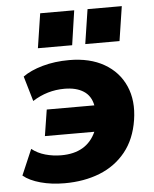

<svg xmlns="http://www.w3.org/2000/svg" viewBox="-53 -777 667 832"><g transform="rotate(-5 280.5 -360.5)"><path d="M195 11Q138 11 90.5 -2Q43 -15 15 -38L63 -150Q88 -130 121.5 -120.5Q155 -111 191 -111Q302 -111 342 -200H127L145 -314H352Q344 -356 312 -376.5Q280 -397 229 -397Q154 -397 90 -356L58 -465Q91 -489 144 -504Q197 -519 260 -519Q350 -519 412.5 -483Q475 -447 503 -383Q531 -319 518 -236Q505 -153 460.5 -98Q416 -43 348 -16Q280 11 195 11ZM336 -582 359 -732H508L485 -582ZM130 -582 153 -732H301L279 -582Z"/></g></svg>

Font: Mulish Black
Style: Italic
Weight: 900
Italic angle: -9°
Designer: Vernon Adams
Foundry: Vernon Adams
Version: Version 3.603; ttfautohint (v1.8.3)